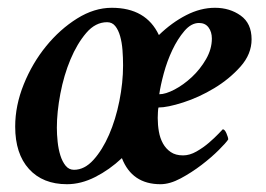

<svg xmlns="http://www.w3.org/2000/svg" viewBox="-20 -467 683 493"><path d="M255 -410Q225 -410 201.5 -382.5Q178 -355 161 -314.5Q144 -274 135 -226.5Q126 -179 126 -139Q126 -122 128 -103Q130 -84 135 -68Q140 -52 148.5 -41.5Q157 -31 170 -31Q197 -31 220 -56.5Q243 -82 260 -121Q277 -160 286.5 -207.5Q296 -255 296 -299Q296 -319 294.5 -338.5Q293 -358 288.5 -374Q284 -390 276 -400Q268 -410 255 -410ZM389 -225Q405 -225 428 -237Q451 -249 472.5 -269Q494 -289 509 -315Q524 -341 524 -368Q524 -385 515.5 -396.5Q507 -408 491 -408Q471 -408 453.5 -387.5Q436 -367 422.5 -338.5Q409 -310 400.5 -278.5Q392 -247 389 -225ZM532 -447Q570 -447 598 -427Q626 -407 626 -366Q626 -328 597.5 -296Q569 -264 530 -240.5Q491 -217 450.5 -204Q410 -191 387 -191Q386 -189 385.5 -178.5Q385 -168 385 -164Q385 -146 388 -129Q391 -112 398.5 -98.5Q406 -85 418.5 -76.5Q431 -68 450 -68Q467 -68 484.5 -78Q502 -88 516.5 -100.5Q531 -113 541 -123.5Q551 -134 552 -135Q557 -135 561.5 -124.5Q566 -114 566 -109Q561 -101 542 -82Q523 -63 497.5 -43.5Q472 -24 444 -9Q416 6 392 6Q319 6 293 -61Q261 -31 224.5 -12.5Q188 6 152 6Q90 6 54.5 -33Q19 -72 19 -142Q19 -196 41 -250.5Q63 -305 98.5 -348.5Q134 -392 178 -419.5Q222 -447 267 -447Q355 -447 388 -377Q421 -409 458 -428Q495 -447 532 -447Z"/></svg>

Font: Vermiglione SemiBold
Style: Italic
Weight: 600
Italic angle: -11°
Version: Version 1.000